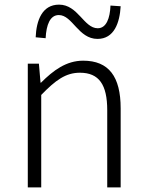

<svg xmlns="http://www.w3.org/2000/svg" viewBox="-20 -809 632 829"><path d="M100 0H158V-399C220 -463 264 -495 325 -495C408 -495 443 -443 443 -333V0H501V-341C501 -478 450 -547 339 -547C266 -547 210 -505 157 -452H155L148 -534H100ZM401 -641C473 -641 497 -711 501 -782L457 -785C455 -730 439 -687 402 -687C342 -687 317 -789 235 -789C162 -789 137 -721 134 -648L177 -644C180 -702 196 -744 234 -744C293 -744 318 -641 401 -641Z"/></svg>

Font: Noto Sans KR Light
Style: Regular
Weight: 300
Designer: Ryoko NISHIZUKA 西塚涼子 (kana, bopomofo & ideographs); Paul D. Hunt (Latin, Greek & Cyrillic); Sandoll Communications 산돌커뮤니
Foundry: Adobe
Version: Version 2.004;hotconv 1.0.118;makeotfexe 2.5.65603